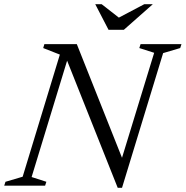

<svg xmlns="http://www.w3.org/2000/svg" viewBox="-35 -881 881 911"><path d="M551 -114.5 534 -100 696.5 -630.5 626 -653 632 -671.5H826L820 -653L739 -629L544 10H523.5L271.5 -623L289.5 -613L115 -41L185 -18.5L179 0H-15L-9 -18.5L72.5 -42.5L249 -622L170 -653L175.5 -671.5H329.5ZM690 -861 552.5 -739.5H480L417 -861H447.5L534 -793.5H521.5L649.5 -861Z"/></svg>

Font: Newsreader 20pt
Style: Italic
Weight: 400
Italic angle: -17°
Version: Version 1.003